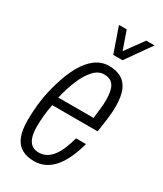

<svg xmlns="http://www.w3.org/2000/svg" viewBox="-186 -795 747 879"><g transform="rotate(30 187.5 -355.5)"><path d="M147 12Q109 12 82.5 -3Q56 -18 42.5 -50.5Q29 -83 29 -135Q29 -187 36 -239.5Q43 -292 58 -340Q75 -400 99.5 -444.5Q124 -489 156.5 -513.5Q189 -538 229 -538Q267 -538 293.5 -523Q320 -508 333.5 -476Q347 -444 347 -391Q347 -359 342.5 -324.5Q338 -290 332 -252H92Q86 -221 83 -191.5Q80 -162 80 -134Q80 -99 87.5 -76.5Q95 -54 110 -43.5Q125 -33 147 -33Q169 -33 187 -43.5Q205 -54 219 -73Q233 -92 243.5 -118Q254 -144 263 -175H315Q304 -134 288.5 -99.5Q273 -65 252.5 -40Q232 -15 205.5 -1.5Q179 12 147 12ZM99 -296H285Q288 -322 291 -346.5Q294 -371 294 -393Q294 -428 287.5 -450Q281 -472 266.5 -482.5Q252 -493 228 -493Q198 -493 173 -465.5Q148 -438 129.5 -393.5Q111 -349 99 -296ZM361 -723 268 -591H219L173 -723H214L256 -603H230L317 -723Z"/></g></svg>

Font: Archivo ExtraCondensed ExtraLight
Style: Italic
Weight: 250
Width: 2
Italic angle: -10°
Designer: Hector Gatti
Foundry: Omnibus-Type
Version: Version 2.001